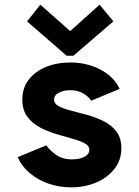

<svg xmlns="http://www.w3.org/2000/svg" viewBox="-20 -804 602 832"><path d="M288.1 7.8Q236.3 7.8 190.2 -8.3Q144 -24.4 109.1 -53.7Q74.2 -83 56.6 -123L180.7 -174.3Q194.8 -153.3 222.7 -133.3Q250.5 -113.3 293.5 -113.3Q313 -113.3 329.8 -118.2Q346.7 -123 356.9 -132.3Q367.2 -141.6 367.2 -154.8Q367.2 -172.4 346.2 -183.3Q325.2 -194.3 292.2 -203.4Q259.3 -212.4 221.9 -223.6Q184.6 -234.9 151.6 -252.7Q118.7 -270.5 97.7 -299.3Q76.7 -328.1 76.7 -372.6Q76.7 -421.9 103.8 -457.8Q130.9 -493.7 178 -513.4Q225.1 -533.2 285.6 -533.2Q356.4 -533.2 414.8 -502.7Q473.1 -472.2 498.5 -418.9L375.5 -367.7Q362.3 -386.7 339.6 -399.9Q316.9 -413.1 283.7 -413.1Q255.4 -413.1 234.9 -402.3Q214.4 -391.6 214.4 -372.1Q214.4 -354 235.4 -343.3Q256.3 -332.5 289.6 -324.2Q322.8 -315.9 360.1 -305.4Q397.5 -294.9 430.7 -278.1Q463.9 -261.2 484.9 -233.4Q505.9 -205.6 505.9 -161.6Q505.9 -110.8 476.1 -72.5Q446.3 -34.2 397 -13.2Q347.7 7.8 288.1 7.8ZM154.8 -783.7 282.2 -670.9H286.1L411.6 -783.7L471.2 -711.4L298.3 -562.5H268.6L97.2 -711.4Z"/></svg>

Font: Reddit Mono ExtraBold
Style: Regular
Weight: 800
Monospace: yes
Designer: Stephen Hutchings
Foundry: Reddit
Version: Version 1.014